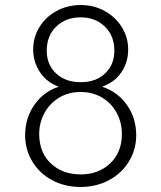

<svg xmlns="http://www.w3.org/2000/svg" viewBox="-20 -732 641 764"><path d="M80 -194Q80 -262 117 -315Q154 -368 214 -387Q166 -404 139 -445Q112 -486 112 -535Q112 -583 136.5 -623.5Q161 -664 204.5 -688Q248 -712 301 -712Q354 -712 397 -688Q440 -664 465 -623.5Q490 -583 490 -535Q490 -485 463.5 -445Q437 -405 386 -387Q448 -367 485 -314.5Q522 -262 522 -194Q522 -137 493 -89.5Q464 -42 413.5 -15Q363 12 301 12Q238 12 187.5 -15Q137 -42 108.5 -89.5Q80 -137 80 -194ZM435 -530Q435 -590 397 -626.5Q359 -663 301 -663Q242 -663 204 -626.5Q166 -590 166 -530Q166 -475 203 -440Q240 -405 301 -405Q362 -405 398.5 -440Q435 -475 435 -530ZM465 -199Q465 -244 444.5 -282.5Q424 -321 386.5 -343.5Q349 -366 301 -366Q253 -366 215.5 -343.5Q178 -321 157 -282.5Q136 -244 136 -199Q136 -125 182.5 -81.5Q229 -38 301 -38Q372 -38 418.5 -82Q465 -126 465 -199Z"/></svg>

Font: Overpass ExtraLight
Style: Regular
Weight: 200
Designer: Delve Withrington, Thomas Jockin
Foundry: Delve Fonts
Version: Version 3.000;DELV;Overpass